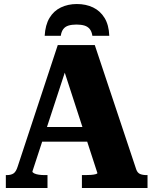

<svg xmlns="http://www.w3.org/2000/svg" viewBox="-20 -934 762 954"><path d="M362 -914Q318 -914 282.5 -897Q247 -880 226 -845Q205 -810 202 -756H282Q285 -777 294.5 -789.5Q304 -802 320.5 -807Q337 -812 360 -812Q383 -812 399.5 -807Q416 -802 426 -789.5Q436 -777 439 -756H523Q521 -810 499.5 -845Q478 -880 442.5 -897Q407 -914 362 -914ZM165 -303H440V-230H161ZM279 -643 311 -601 141 -82Q141 -77 150 -72.5Q159 -68 173 -66Q187 -64 202 -64H216V0H9V-64H14Q35 -64 47.5 -72.5Q60 -81 68 -107L267 -710H451L657 -92Q663 -75 676 -69.5Q689 -64 709 -64H713V0H387V-64H403Q417 -64 431.5 -65Q446 -66 455 -68.5Q464 -71 464 -74Z"/></svg>

Font: Roboto Serif 36pt
Style: Bold
Weight: 700
Version: Version 1.008